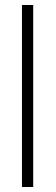

<svg xmlns="http://www.w3.org/2000/svg" viewBox="-20 -749 223 769"><path d="M113 -729V0H68V-729Z"/></svg>

Font: KaputaLibre
Style: Regular
Weight: 400
Designer: Multiple designers
Foundry: Textual
Version: Version 2.900